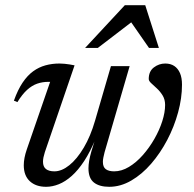

<svg xmlns="http://www.w3.org/2000/svg" viewBox="-20 -709 746 739"><path d="M407 -454.5H479L382.5 -123Q379.5 -111.5 377.8 -102.5Q376 -93.5 376 -86Q376 -66 387.2 -57.8Q398.5 -49.5 419.5 -49.5Q448 -49.5 476.2 -66.5Q504.5 -83.5 529.5 -111.8Q554.5 -140 574 -174Q593.5 -208 604.5 -242.2Q615.5 -276.5 615.5 -305Q615.5 -326 606 -341.5Q596.5 -357 584 -368.5Q571.5 -380 562 -388.8Q552.5 -397.5 552.5 -405Q552.5 -434.5 572.2 -449.5Q592 -464.5 616 -464.5Q636.5 -464.5 650.8 -455Q665 -445.5 672.8 -427.5Q680.5 -409.5 680.5 -383Q680.5 -331.5 665.5 -276.5Q650.5 -221.5 623.8 -170.5Q597 -119.5 561.8 -78.8Q526.5 -38 485.2 -14Q444 10 400.5 10Q362.5 10 341.5 -6.5Q320.5 -23 320.5 -61Q320.5 -74 323.2 -90.2Q326 -106.5 331.5 -125.5L347 -176H348.5Q327.5 -125 304 -89.2Q280.5 -53.5 256 -31.8Q231.5 -10 206.5 0Q181.5 10 157.5 10Q118 10 94.8 -11.5Q71.5 -33 71.5 -73Q71.5 -100 83 -133.5L173 -394Q171 -394 169.8 -394Q168.5 -394 166.5 -394Q143.5 -394 123.2 -387Q103 -380 84.2 -363Q65.5 -346 47 -316L33.5 -321.5Q48.5 -363.5 67 -391Q85.5 -418.5 107.5 -434.5Q129.5 -450.5 155 -457.5Q180.5 -464.5 209 -464.5Q219 -464.5 228.5 -463.5Q238 -462.5 248 -461Q258 -459.5 267 -457.5L152.5 -123Q149 -112 147.2 -103Q145.5 -94 145.5 -86.5Q145.5 -67.5 156.8 -58.5Q168 -49.5 189.5 -49.5Q217.5 -49.5 247 -73.2Q276.5 -97 302.5 -140.8Q328.5 -184.5 346 -245ZM307.5 -524.5 460.5 -689H539L591.5 -524.5H553.5L479.5 -631H495.5L356.5 -524.5Z"/></svg>

Font: Newsreader
Style: Italic
Weight: 400
Italic angle: -17°
Designer: Hugues Gentile
Foundry: Production Type
Version: Version 1.003